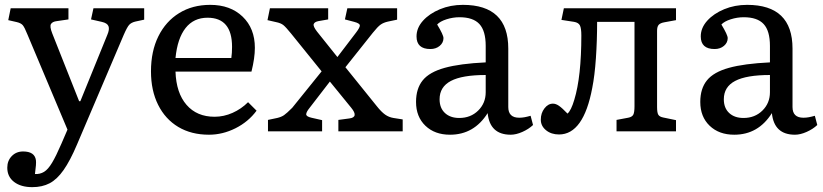

<svg xmlns="http://www.w3.org/2000/svg" viewBox="-20 -541 3392 791"><path d="M113 230Q66 230 38 208.5Q10 187 10 150Q10 121 28.5 102Q47 83 75 83Q123 83 128 119Q130 133 124 176Q145 177 161.5 167Q178 157 194.5 129.5Q211 102 233 51L258 -7L93 -399Q81 -429 73.5 -437.5Q66 -446 49 -450L14 -458L24 -507H262V-461L214 -454Q196 -452 190 -442Q184 -432 195 -404L306 -124H311L422 -397Q432 -420 427 -433Q422 -446 399 -451L355 -461L365 -507H574V-460L537 -452Q521 -448 512.5 -439Q504 -430 490 -398L297 55Q269 121 242 159.5Q215 198 184.5 214Q154 230 113 230Z M841 14Q768 14 714.5 -18Q661 -50 631.5 -109Q602 -168 602 -247Q602 -330 632.5 -391.5Q663 -453 718 -487Q773 -521 846 -521Q929 -521 979.5 -472.5Q1030 -424 1030 -344Q1030 -302 1016 -246H703Q706 -158 748.5 -109Q791 -60 864 -60Q902 -60 938 -76Q974 -92 1002 -120L1037 -85Q1003 -39 950 -12.5Q897 14 841 14ZM703 -302H933Q936 -322 936 -348Q936 -468 835 -468Q778 -468 744.5 -425.5Q711 -383 703 -302Z M1084 0V-47L1122 -55Q1139 -59 1150 -66.5Q1161 -74 1184 -97L1305 -247L1179 -403Q1158 -429 1147.5 -437.5Q1137 -446 1117 -450L1082 -458L1092 -507H1332V-461L1292 -454Q1276 -451 1272.5 -442Q1269 -433 1286 -411L1370 -306L1447 -407Q1463 -428 1462.5 -436.5Q1462 -445 1439 -451L1401 -461L1411 -507H1616V-460L1578 -452Q1560 -448 1548 -439.5Q1536 -431 1516 -406L1403 -264L1532 -104Q1551 -80 1566.5 -69Q1582 -58 1601 -55L1639 -49V0H1374V-47L1419 -53Q1459 -58 1427 -97L1339 -205L1255 -96Q1242 -80 1241.5 -70.5Q1241 -61 1263 -56L1307 -46V0Z M1834 14Q1771 14 1732.5 -23Q1694 -60 1694 -121Q1694 -176 1721.5 -210Q1749 -244 1812 -261.5Q1875 -279 1981 -284V-352Q1981 -414 1955 -442Q1929 -470 1873 -470Q1846 -470 1819.5 -461.5Q1793 -453 1781 -440Q1807 -397 1807 -384Q1807 -365 1791.5 -352Q1776 -339 1753 -339Q1696 -339 1696 -391Q1696 -426 1722.5 -455.5Q1749 -485 1792.5 -503Q1836 -521 1887 -521Q2074 -521 2074 -341V-100Q2074 -56 2119 -56Q2130 -56 2141 -58Q2152 -60 2166 -64L2176 -26Q2158 -9 2132 2.5Q2106 14 2084 14Q1998 14 1989 -75Q1933 14 1834 14ZM1872 -55Q1919 -55 1950 -85.5Q1981 -116 1981 -161V-232Q1884 -232 1837.5 -207.5Q1791 -183 1791 -132Q1791 -96 1813 -75.5Q1835 -55 1872 -55Z M2283 13Q2251 13 2229.5 -4.5Q2208 -22 2208 -48Q2208 -75 2223 -94.5Q2238 -114 2258 -114Q2270 -114 2283 -105Q2296 -96 2318 -73Q2333 -86 2346 -130Q2375 -225 2375 -395Q2375 -425 2369 -436.5Q2363 -448 2345 -451L2293 -459L2303 -507H2765V-458L2716 -449Q2700 -446 2693.5 -438.5Q2687 -431 2687 -414V-100Q2687 -77 2692 -68.5Q2697 -60 2712 -57L2765 -46V0H2520V-47L2568 -56Q2584 -59 2589 -68.5Q2594 -78 2594 -104V-451H2440Q2440 -373 2435 -301Q2430 -229 2420 -179Q2384 13 2283 13Z M3005 14Q2942 14 2903.5 -23Q2865 -60 2865 -121Q2865 -176 2892.5 -210Q2920 -244 2983 -261.5Q3046 -279 3152 -284V-352Q3152 -414 3126 -442Q3100 -470 3044 -470Q3017 -470 2990.5 -461.5Q2964 -453 2952 -440Q2978 -397 2978 -384Q2978 -365 2962.5 -352Q2947 -339 2924 -339Q2867 -339 2867 -391Q2867 -426 2893.5 -455.5Q2920 -485 2963.5 -503Q3007 -521 3058 -521Q3245 -521 3245 -341V-100Q3245 -56 3290 -56Q3301 -56 3312 -58Q3323 -60 3337 -64L3347 -26Q3329 -9 3303 2.5Q3277 14 3255 14Q3169 14 3160 -75Q3104 14 3005 14ZM3043 -55Q3090 -55 3121 -85.5Q3152 -116 3152 -161V-232Q3055 -232 3008.5 -207.5Q2962 -183 2962 -132Q2962 -96 2984 -75.5Q3006 -55 3043 -55Z"/></svg>

Font: Text Regular
Style: Regular
Weight: 400
Designer: Latin by Veronika Burian and Jose Scaglione. Greek by Irene Vlachou. Cyrillic by Vera Evstafieva.
Foundry: TypeTogether
Version: Version 3.002